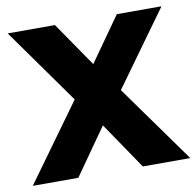

<svg xmlns="http://www.w3.org/2000/svg" viewBox="-77 -670 760 743"><g transform="rotate(-10 302.5 -299.0)"><path d="M301.1 -183.3 172.2 0H-6.7L211.1 -301.1L0 -597.8H185.6L305.6 -423.3L428.9 -597.8H604.4L393.3 -305.6L612.2 0H425.6Z"/></g></svg>

Font: Paperlogy 8 ExtraBold
Style: Regular
Weight: 800
Designer: redesigned by Lee Juim, glyphs from Gmarket Sans & Montserrat
Foundry: PT&
Version: Version 1.001